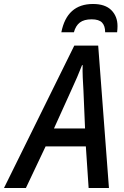

<svg xmlns="http://www.w3.org/2000/svg" viewBox="-80 -944 624 964"><path d="M-60 0 293 -715H413L467 0H365L351 -209H149L50 0ZM191 -299H347L339 -489Q337 -521 335.5 -554.5Q334 -588 335 -617H332Q310 -560 277 -489ZM228 -782Q256 -924 387 -924Q448 -924 479 -893Q510 -862 510 -813Q510 -799 508 -782H448Q448 -814 432.5 -830.5Q417 -847 380 -847Q342 -847 321 -831Q300 -815 291 -782Z"/></svg>

Font: Noto Sans SemiCondensed Medium
Style: Italic
Weight: 500
Width: 4
Italic angle: -12°
Designer: Monotype Design Team
Foundry: Monotype Imaging Inc.
Version: Version 2.013; ttfautohint (v1.8.4.7-5d5b)